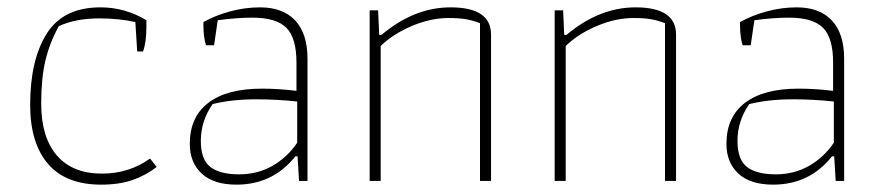

<svg xmlns="http://www.w3.org/2000/svg" viewBox="-20 -492 2396 522"><path d="M62 -207Q62 -329 107 -400.5Q152 -472 253 -472Q320 -472 378 -437V-418Q378 -378 369 -352H353L348 -432Q304 -442 250 -442Q186 -442 140 -421Q115 -376 103.5 -327.5Q92 -279 92 -210Q92 -119 134.5 -69.5Q177 -20 257 -20Q331 -20 388 -61L406 -38Q376 -15 340 -2.5Q304 10 255 10Q159 10 110.5 -46.5Q62 -103 62 -207Z M496 -101Q496 -174 546.5 -212.5Q597 -251 692 -251Q738 -251 786 -245V-322Q786 -389 758.5 -416.5Q731 -444 666 -444Q624 -444 572 -437L562 -369H540Q533 -391 533 -423V-432Q565 -450 605.5 -461Q646 -472 687 -472Q749 -472 782.5 -436.5Q816 -401 816 -332V0H793L789 -67H783Q722 10 623 10Q561 10 528.5 -20Q496 -50 496 -101ZM788 -104V-216Q733 -222 677 -222Q610 -222 558 -209Q526 -163 526 -109Q526 -58 552 -38Q578 -18 630 -18Q680 -18 720.5 -41Q761 -64 788 -104Z M985 -464H1008L1011 -397H1017Q1106 -472 1205 -472Q1315 -472 1315 -398V0H1285V-429Q1264 -437 1245.5 -440Q1227 -443 1199 -443Q1151 -443 1100 -421.5Q1049 -400 1015 -367V0H985Z M1488 -464H1511L1514 -397H1520Q1609 -472 1708 -472Q1818 -472 1818 -398V0H1788V-429Q1767 -437 1748.5 -440Q1730 -443 1702 -443Q1654 -443 1603 -421.5Q1552 -400 1518 -367V0H1488Z M1955 -101Q1955 -174 2005.5 -212.5Q2056 -251 2151 -251Q2197 -251 2245 -245V-322Q2245 -389 2217.5 -416.5Q2190 -444 2125 -444Q2083 -444 2031 -437L2021 -369H1999Q1992 -391 1992 -423V-432Q2024 -450 2064.5 -461Q2105 -472 2146 -472Q2208 -472 2241.5 -436.5Q2275 -401 2275 -332V0H2252L2248 -67H2242Q2181 10 2082 10Q2020 10 1987.5 -20Q1955 -50 1955 -101ZM2247 -104V-216Q2192 -222 2136 -222Q2069 -222 2017 -209Q1985 -163 1985 -109Q1985 -58 2011 -38Q2037 -18 2089 -18Q2139 -18 2179.5 -41Q2220 -64 2247 -104Z"/></svg>

Font: Athiti ExtraLight
Style: Regular
Weight: 250
Version: Version 1.032